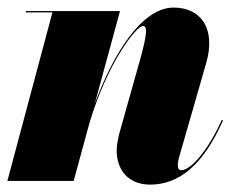

<svg xmlns="http://www.w3.org/2000/svg" viewBox="-20 -490 624 520"><path d="M122 -456.5 0 0H179.5L222 -156C271 -320 349 -419.5 367 -419.5C378 -419.5 381 -405 359 -327L305.5 -137C300.5 -120.5 296 -97.5 296 -82C296 -29 328.5 10 386.5 10C461 10 528.5 -38 584 -164L580.5 -165C542 -79.5 495.5 -29 471.5 -29C465 -29 461.5 -32.5 461.5 -44C461.5 -49 463.5 -59 465 -64L538.5 -319.5C564.5 -409.5 527 -469.5 450 -469.5C362.5 -469.5 284.5 -339.5 236.5 -208.5L305 -460H50V-456.5Z"/></svg>

Font: Bodoni* 48pt Fatface
Style: Italic
Weight: 900
Italic angle: -13°
Version: Version 2.3